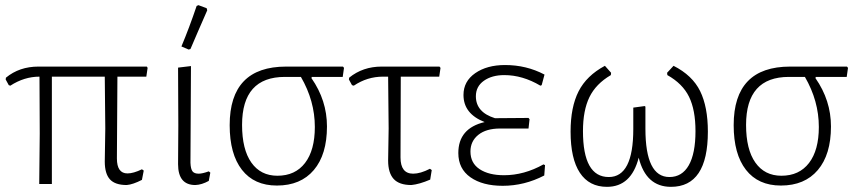

<svg xmlns="http://www.w3.org/2000/svg" viewBox="-20 -713 3330 744"><path d="M132 0 134 -195 133 -416Q74 -416 20 -381L14 -383L2 -405L3 -412Q55 -455 129 -455H549L552 -450L547 -416H435L433 -99Q433 -41 474 -41Q497 -41 530 -57L537 -52L530 -16Q495 2 471 4Q426 4 406 -18Q386 -40 386 -87L388 -215L386 -416H181V0Z M742 -690 749 -693 781 -681 783 -673Q770 -643 747 -590.5Q724 -538 718 -523L711 -521L683 -533Q714 -607 742 -690ZM737 4Q670 4 670 -77L671 -227L670 -451L720 -457L718 -82Q719 -58 726 -49Q733 -40 750 -40Q764 -40 789 -49L795 -44L789 -12Q762 3 737 4Z M1053 6Q965 6 917.5 -55Q870 -116 870 -228Q870 -455 1089 -455H1309L1313 -450L1308 -415H1188L1187 -410Q1247 -324 1247 -223Q1247 -114 1196 -54Q1145 6 1053 6ZM1055 -32Q1124 -32 1162 -81.5Q1200 -131 1200 -221Q1200 -322 1146 -415H1084Q918 -415 918 -229Q918 -134 954 -83Q990 -32 1055 -32Z M1574 4Q1527 4 1505.5 -19.5Q1484 -43 1484 -91L1486 -215L1484 -416H1464Q1403 -416 1351 -381L1344 -383L1332 -405L1333 -412Q1386 -455 1459 -455H1683L1687 -450L1682 -416H1533L1532 -103Q1532 -40 1581 -40Q1609 -40 1646 -59L1653 -54L1647 -17Q1605 1 1574 4Z M1928 7Q1850 7 1803 -26Q1756 -59 1756 -120Q1756 -216 1858 -240Q1776 -272 1776 -345Q1776 -398 1821.5 -429.5Q1867 -461 1937 -461Q2020 -461 2090 -424L2079 -383L2074 -381Q2005 -422 1934 -422Q1886 -422 1855 -400Q1824 -378 1824 -340Q1824 -278 1898 -255L2028 -256L2032 -251L2028 -215H1918Q1864 -215 1833.5 -190.5Q1803 -166 1803 -126Q1803 -81 1838.5 -57.5Q1874 -34 1933 -34Q2011 -34 2086 -76L2092 -73L2089 -33Q2012 7 1928 7Z M2332 11Q2263 11 2227 -43.5Q2191 -98 2191 -203Q2191 -298 2222 -359Q2253 -420 2324 -458L2348 -431L2347 -422Q2289 -388 2264 -336.5Q2239 -285 2239 -205Q2239 -27 2339 -27Q2434 -27 2434 -213V-296L2478 -302L2481 -300V-214Q2481 -27 2574 -27Q2623 -27 2649 -72.5Q2675 -118 2675 -205Q2675 -287 2650 -338Q2625 -389 2566 -422L2565 -431L2590 -458Q2663 -421 2693 -360Q2723 -299 2723 -203Q2723 11 2580 11Q2483 11 2455 -102Q2426 11 2332 11Z M3006 6Q2918 6 2870.5 -55Q2823 -116 2823 -228Q2823 -455 3042 -455H3262L3266 -450L3261 -415H3141L3140 -410Q3200 -324 3200 -223Q3200 -114 3149 -54Q3098 6 3006 6ZM3008 -32Q3077 -32 3115 -81.5Q3153 -131 3153 -221Q3153 -322 3099 -415H3037Q2871 -415 2871 -229Q2871 -134 2907 -83Q2943 -32 3008 -32Z"/></svg>

Font: Alegreya Sans SC Light
Style: Regular
Weight: 300
Designer: Juan Pablo del Peral
Foundry: Huerta Tipografica
Version: Version 2.007